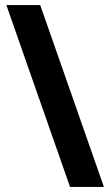

<svg xmlns="http://www.w3.org/2000/svg" viewBox="-20 -734 434 754"><path d="M138 -714H5L255 0H388Z"/></svg>

Font: Noto Sans Display
Style: Bold
Weight: 700
Designer: Monotype Design Team
Foundry: Monotype Imaging Inc.
Version: Version 1.900